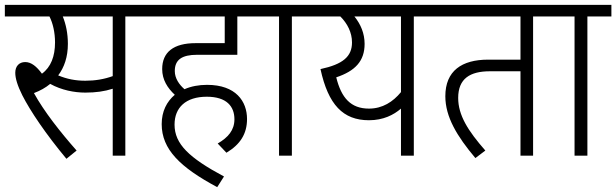

<svg xmlns="http://www.w3.org/2000/svg" viewBox="-20 -642 2542 792"><path d="M254 13 296 -21C228 -98 162 -182 120 -258C146 -268 168 -280 187 -296C234 -270 287 -260 332 -260C375 -260 411 -265 445 -276V0H497V-574H596V-622H0V-574H184C198 -547 207 -508 207 -467C207 -410 190 -365 153 -338C131 -368 109 -386 84 -386C59 -386 43 -369 43 -342C43 -319 52 -289 72 -249C105 -184 169 -89 254 13ZM332 -309C291 -309 256 -316 220 -331C245 -364 260 -407 260 -461C260 -504 252 -542 239 -574H445V-328C409 -315 372 -309 332 -309Z M878 -50 914 -12C971 -46 999 -90 999 -151C999 -224 953 -292 834 -292C800 -292 768 -286 741 -274C719 -293 701 -319 701 -349C701 -396 731 -416 793 -416H959V-574H1060V-622H583V-574H907V-464H787C696 -464 649 -427 649 -357C649 -313 671 -279 701 -251C668 -223 647 -183 647 -130C647 -26 723 48 876 130L904 86C760 9 700 -48 700 -128C700 -198 746 -243 833 -243C915 -243 947 -203 947 -150C947 -105 921 -75 878 -50Z M1184 -574H1283V-622H1046V-574H1131V0H1184Z M1786 -622H1269V-574H1384C1413 -545 1432 -508 1432 -467C1432 -409 1395 -377 1302 -357C1334 -210 1395 -146 1502 -146C1561 -146 1604 -168 1634 -194V0H1687V-574H1786ZM1367 -323C1445 -349 1484 -390 1484 -461C1484 -504 1468 -542 1442 -574H1634V-262C1601 -222 1558 -194 1502 -194C1427 -194 1388 -238 1367 -323Z M2179 -574H2278V-622H1773V-574H2127V-396H1994C1885 -396 1817 -350 1817 -245C1817 -160 1865 -80 1941 10L1982 -21C1910 -103 1870 -167 1870 -238C1870 -318 1919 -348 2001 -348H2127V0H2179Z M2403 -574H2502V-622H2265V-574H2350V0H2403Z"/></svg>

Font: Noto Sans Devanagari SemiCondensed Light
Style: Regular
Weight: 300
Width: 4
Designer: Jelle Bosma - Monotype Design Team
Foundry: Monotype Imaging Inc.
Version: Version 2.004